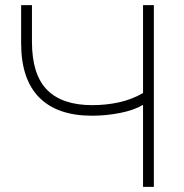

<svg xmlns="http://www.w3.org/2000/svg" viewBox="-20 -725 714 745"><path d="M535 0V-318Q499 -297 445 -286.5Q391 -276 337 -276Q202 -276 132 -347Q62 -418 62 -557V-705H104V-563Q104 -436 162.5 -376.5Q221 -317 338 -317Q392 -317 442 -328Q492 -339 535 -364V-705H577V0Z"/></svg>

Font: Mulish ExtraLight
Style: Regular
Weight: 200
Designer: Vernon Adams
Foundry: Vernon Adams
Version: Version 3.603